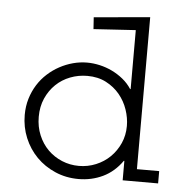

<svg xmlns="http://www.w3.org/2000/svg" viewBox="-48 -674 697 730"><g transform="rotate(5 300.0 -308.5)"><path d="M496.1 -46.9H581.1V0H445.8V-74.2H443.8Q413.6 -31.2 370.6 -10.7Q327.6 9.8 277.8 9.8Q230 9.8 188.7 -8.1Q147.5 -25.9 117.4 -56.4Q87.4 -86.9 70.3 -127.9Q53.2 -168.9 53.2 -215.3Q53.2 -248.5 62 -277.6Q70.8 -306.6 86.2 -331.1Q101.6 -355.5 122.6 -374.5Q143.6 -393.6 168 -406.7Q192.4 -419.9 219 -427Q245.6 -434.1 272.5 -434.1Q296.4 -434.1 321 -428.5Q345.7 -422.9 368.4 -411.9Q391.1 -400.9 410.6 -385Q430.2 -369.1 443.8 -348.1H445.8V-573.2L285.2 -563L282.2 -607.9L496.1 -627ZM443.8 -207Q443.8 -237.8 433.1 -269.3Q422.4 -300.8 401.4 -326.2Q380.4 -351.6 349.4 -367.7Q318.4 -383.8 277.8 -383.8Q243.7 -383.8 212.6 -371.8Q181.6 -359.9 158.2 -337.4Q134.8 -314.9 120.8 -283.4Q106.9 -252 106.9 -212.9Q106.9 -174.8 120.4 -142.8Q133.8 -110.8 156.7 -88.1Q179.7 -65.4 210.2 -52.7Q240.7 -40 274.9 -40Q309.1 -40 339.8 -52.7Q370.6 -65.4 393.6 -87.9Q416.5 -110.4 430.2 -140.9Q443.8 -171.4 443.8 -207Z"/></g></svg>

Font: Ethiopic Sadiss
Style: Regular
Weight: 400
Designer: abass alamnehe
Foundry: Senamirmir Project
Version: Version 5.100